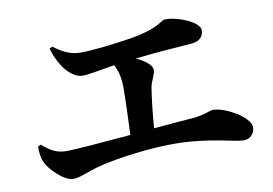

<svg xmlns="http://www.w3.org/2000/svg" viewBox="-67 -765 1133 798"><g transform="rotate(-10 500.0 -365.5)"><path d="M179 -622C186 -595 199 -568 215 -543C234 -514 266 -488 294 -488C323 -488 366 -498 431 -508C445 -483 453 -453 453 -409C453 -356 450 -275 447 -211C330 -201 217 -191 172 -191C133 -191 103 -209 74 -236L61 -230C61 -198 64 -181 72 -163C85 -132 143 -72 183 -72C210 -72 247 -91 295 -104C381 -127 531 -145 632 -143C770 -141 869 -107 908 -107C936 -107 955 -128 955 -155C955 -196 856 -254 803 -254C787 -254 774 -241 717 -235C674 -232 614 -227 549 -221C554 -285 561 -348 568 -390C573 -418 590 -440 590 -460C590 -482 561 -503 524 -520C638 -533 726 -537 765 -541C801 -544 815 -565 815 -589C815 -622 730 -659 674 -659C651 -659 648 -628 517 -606C440 -594 355 -584 301 -584C260 -584 225 -603 191 -629Z"/></g></svg>

Font: Source Han Serif
Style: Bold
Weight: 700
Designer: Ryoko NISHIZUKA 西塚涼子 (kana & ideographs); Frank Grießhammer (Latin, Greek & Cyrillic); Wenlong ZHANG 张文龙 (bopomofo); San
Foundry: Adobe Systems Incorporated
Version: Version 1.001;PS 1.001;hotconv 16.6.54;makeotf.lib2.5.65590